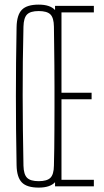

<svg xmlns="http://www.w3.org/2000/svg" viewBox="-20 -826 460 851"><path d="M151.5 5.5Q99 5.5 76.8 -17.5Q54.5 -40.5 53.5 -93.5Q52 -175 51.2 -250.5Q50.5 -326 50.5 -399.8Q50.5 -473.5 51.2 -548.8Q52 -624 53.5 -705.5Q54.5 -759.5 76.8 -782.5Q99 -805.5 151.5 -805.5Q202 -805.5 224 -781.5V-800H396V-771H252.5V-415H386V-386H252.5V-29H396V0H224V-18.5Q202 5.5 151.5 5.5ZM151.5 -23Q188.5 -23 203.5 -38Q218.5 -53 219 -91.5Q220 -126.5 220.5 -167.8Q221 -209 221.2 -254.2Q221.5 -299.5 221.5 -347.2Q221.5 -395 221.5 -443Q221.5 -491 221 -537.5Q220.5 -584 220 -627Q219.5 -670 219 -708Q218.5 -747 203.5 -762Q188.5 -777 151.5 -777Q115 -777 100 -762Q85 -747 84 -708Q82 -628 81.2 -552.8Q80.5 -477.5 80.5 -403Q80.5 -328.5 81.5 -251.5Q82.5 -174.5 84 -91.5Q85 -53 100 -38Q115 -23 151.5 -23Z"/></svg>

Font: Big Shoulders Display Thin ExtraLight
Style: Regular
Weight: 250
Version: Version 2.002